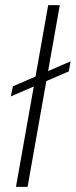

<svg xmlns="http://www.w3.org/2000/svg" viewBox="-20 -725 294 745"><path d="M22 -351 30 -390 254 -487 247 -448ZM42 0 167 -705H212L87 0Z"/></svg>

Font: DM Sans 36pt ExtraLight
Style: Italic
Weight: 250
Italic angle: -10°
Designer: Colophon Foundry, Jonny Pinhorn
Foundry: Colophon Foundry
Version: Version 4.004;gftools[0.9.30]